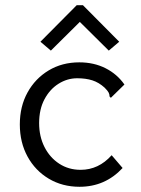

<svg xmlns="http://www.w3.org/2000/svg" viewBox="-20 -705 540 736"><path d="M285 11Q219 11 167 -20Q115 -51 85.5 -105Q56 -159 56 -228Q56 -297 85.5 -350.5Q115 -404 166.5 -435Q218 -466 284 -466Q340 -466 384.5 -443.5Q429 -421 457 -381L412 -337L405 -330L400 -335Q400 -343 396.5 -350Q393 -357 381 -369Q359 -389 334 -397Q309 -405 276 -405Q238 -405 204.5 -384Q171 -363 150.5 -324.5Q130 -286 130 -233Q130 -182 150.5 -141.5Q171 -101 207 -77.5Q243 -54 289 -54Q358 -54 408 -110L450 -61Q383 11 285 11ZM175 -511 135 -545 274 -685H298L437 -545L397 -511L286 -621Z"/></svg>

Font: Ligconsolata
Style: Regular
Weight: 400
Monospace: yes
Designer: Raph Levien, Cyreal, Brenton Simpson
Foundry: Raph Levien, Cyreal, Google
Version: Version 3.001; ttfautohint (v1.8.2.53-6de2)